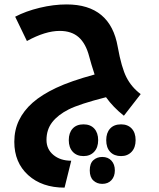

<svg xmlns="http://www.w3.org/2000/svg" viewBox="-20 -525 723 871"><path d="M272.9 326.2Q170.4 326.2 107.7 269.3Q44.9 212.4 44.9 118.2Q44.9 64.9 66.2 20.8Q87.4 -23.4 128.2 -59.3Q168.9 -95.2 234.4 -126.2Q299.8 -157.2 409.2 -187Q393.6 -234.4 384.8 -268.1Q369.6 -327.1 337.2 -356Q304.7 -384.8 251 -384.8Q185.5 -384.8 102.1 -338.9L48.8 -449.2Q97.2 -474.6 160.2 -489.7Q223.1 -504.9 282.2 -504.9Q481 -504.9 514.2 -312Q531.2 -217.8 554 -173.6Q576.7 -129.4 618.2 -98.1L542 0Q493.2 -38.6 460.9 -84Q340.3 -53.2 291.5 -28.6Q242.7 -3.9 216.8 29.5Q190.9 63 190.9 109.9Q190.9 151.9 222.4 178Q253.9 204.1 303.2 204.1ZM443.8 309.1Q419.9 309.1 403.6 293.9Q387.2 278.8 387.2 248Q387.2 216.3 403.6 201.7Q419.9 187 443.8 187Q470.2 187 485.6 203.9Q501 220.7 501 248Q501 275.4 485.6 292.2Q470.2 309.1 443.8 309.1ZM358.9 183.1Q328.1 183.1 310.1 163.6Q292 144 292 110.8Q292 77.6 309.6 58.3Q327.1 39.1 358.9 39.1Q390.1 39.1 407.7 58.3Q425.3 77.6 425.3 110.8Q425.3 144.5 407 163.8Q388.7 183.1 358.9 183.1ZM529.3 183.1Q498 183.1 480 164.1Q461.9 145 461.9 110.8Q461.9 77.6 479.5 58.3Q497.1 39.1 529.3 39.1Q559.6 39.1 577.4 58.1Q595.2 77.1 595.2 110.8Q595.2 144.5 576.9 163.8Q558.6 183.1 529.3 183.1Z"/></svg>

Font: Droid Arabic Kufi
Style: Bold
Weight: 700
Designer: Pascal Zoghbi
Foundry: Irfont.ir
Version: Version 1.00 February 28, 2013, initial release